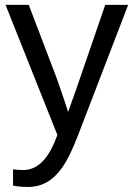

<svg xmlns="http://www.w3.org/2000/svg" viewBox="-20 -548 540 776"><path d="M93.3 207.5Q57.1 207.5 32.7 202.1V136.2Q51.3 139.2 73.7 139.2Q155.8 139.2 203.6 18.6L211.9 -2.4L2.4 -528.3H96.2L207.5 -236.3Q210 -229.5 213.4 -220Q216.8 -210.4 235.4 -156.2Q253.9 -102.1 255.4 -95.7L289.6 -191.9L405.3 -528.3H498L294.9 0Q262.2 84.5 233.9 125.7Q205.6 167 171.1 187.3Q136.7 207.5 93.3 207.5Z"/></svg>

Font: TypoPRO Liberation Sans
Style: Regular
Weight: 400
Designer: Steve Matteson
Foundry: Ascender Corporation
Version: Version 2.00.1